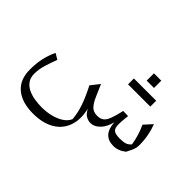

<svg xmlns="http://www.w3.org/2000/svg" viewBox="-180 -958 1554 1554"><g transform="rotate(45 597.0 -181.5)"><path d="M981.9 5.9Q861.3 5.9 852.5 -135.7Q837.4 -70.3 800 -32.2Q762.7 5.9 720.2 5.9Q693.4 5.9 667.7 -9Q642.1 -23.9 623.5 -61.5Q647.5 45.9 618.4 122.3Q589.4 198.7 516.8 239.5Q444.3 280.3 336.4 280.3Q210.4 280.3 138.9 220.7Q67.4 161.1 67.4 46.9Q67.4 -25.4 80.1 -83Q92.8 -140.6 119.1 -196.8L169.4 -166.5Q150.4 -117.7 133.3 -62.3Q116.2 -6.8 116.2 43.9Q116.2 89.4 137.2 118.7Q158.2 147.9 192.9 164.8Q227.5 181.6 269 188.2Q310.5 194.8 351.6 194.8Q405.3 194.8 455.3 182.4Q505.4 169.9 543 145.5Q580.6 121.1 595.7 85.4Q589.8 16.1 565.9 -52Q542 -120.1 498.5 -204.1L557.1 -278.8L601.6 -176.8Q622.1 -128.9 646.7 -101.6Q671.4 -74.2 717.3 -74.2Q750.5 -74.2 771.7 -89.1Q793 -104 808.1 -142.6Q823.2 -181.2 838.9 -251.5L896 -249.5Q894.5 -239.3 892.6 -220.5Q890.6 -201.7 889.4 -182.1Q888.2 -162.6 888.2 -149.4Q888.2 -105 906.5 -89.1Q924.8 -73.2 978.5 -73.2Q1019 -73.2 1041 -81.3Q1063 -89.4 1080.1 -110.4Q1072.8 -157.7 1059.3 -200.9Q1045.9 -244.1 1027.3 -282.7L1089.8 -351.6Q1106.9 -309.1 1116.9 -257.3Q1127 -205.6 1127 -149.4Q1127 -132.3 1124.3 -118.2Q1121.6 -104 1113.5 -85.2Q1105.5 -66.4 1088.9 -34.7Q1038.6 5.9 981.9 5.9ZM713.9 -431.2V-498.5H968.8V-431.2ZM799.3 -642.6H883.3V-559.1H799.3Z"/></g></svg>

Font: Pinar-DS3-FD Regular
Style: Regular
Weight: 400
Designer: Amin Abedi
Version: Version 3.000